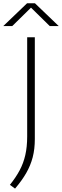

<svg xmlns="http://www.w3.org/2000/svg" viewBox="-58 -964 374 1155"><path d="M32.5 170.5 1.5 148Q37 104 60 61Q83 18 94.2 -31.2Q105.5 -80.5 105.5 -143.5V-740H151.5V-127Q151.5 -67.5 138.8 -18.2Q126 31 100 76.5Q74 122 32.5 170.5ZM-38.5 -807 105 -944.5H152L295.5 -807H241.5L128.5 -918L15.5 -807Z"/></svg>

Font: Encode Sans Expanded ExtraLight
Style: Regular
Weight: 200
Width: 7
Designer: Multiple Designers
Foundry: Impallari Type
Version: Version 3.000; ttfautohint (v1.8.3) -l 8 -r 50 -G 200 -x 14 